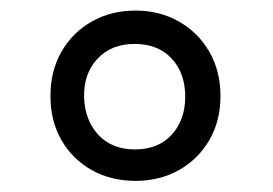

<svg xmlns="http://www.w3.org/2000/svg" viewBox="-20 -856 503 354"><path d="M230 -522.5Q184.5 -522.5 149 -542.5Q113.5 -562.5 93.2 -597.8Q73 -633 73 -679Q73 -725 93.2 -760.5Q113.5 -796 149 -816.2Q184.5 -836.5 230 -836.5Q274.5 -836.5 310 -816.2Q345.5 -796 366 -760.5Q386.5 -725 386.5 -679Q386.5 -633 366 -597.8Q345.5 -562.5 310 -542.5Q274.5 -522.5 230 -522.5ZM229 -580.5Q272 -580.5 296.8 -607.8Q321.5 -635 321.5 -678Q321.5 -721 296.5 -748Q271.5 -775 228 -775Q185.5 -775 160 -748Q134.5 -721 135 -678Q136 -635 161 -607.8Q186 -580.5 229 -580.5Z"/></svg>

Font: Public Sans Thin
Style: Regular
Weight: 400
Version: Version 2.001